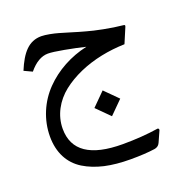

<svg xmlns="http://www.w3.org/2000/svg" viewBox="-129 -510 892 942"><g transform="rotate(-20 316.5 -39.0)"><path d="M313 22.5 380.4 89.8 447.8 22.5 380.4 -44.9ZM383.8 236.8C215.8 236.8 131.8 179.7 131.8 65.4C131.8 -5.4 168 -69.8 223.6 -113.8C251.5 -135.7 283.7 -154.8 320.3 -170.9C394 -203.1 475.1 -218.8 558.6 -221.2L592.3 -300.8C592.8 -302.7 593.3 -304.2 593.3 -305.7C593.3 -308.6 591.3 -310.1 587.4 -310.5C554.2 -314 520.5 -318.8 486.3 -325.7C451.7 -332.5 424.3 -338.9 404.3 -344.7C383.8 -350.1 358.4 -357.4 328.6 -366.7C304.7 -374 286.6 -379.4 274.4 -382.8C251 -389.6 210.9 -397.9 188 -397.9C122.1 -397.9 83 -351.6 48.3 -268.1L90.3 -248.5C122.1 -287.1 155.3 -306.6 189.9 -306.6C205.1 -306.6 232.4 -303.2 272 -295.9C311.5 -288.6 346.7 -281.2 378.4 -273.4C292 -254.4 212.9 -211.4 154.8 -151.4C96.2 -91.3 60.1 -8.3 60.1 80.1C60.1 164.1 94.2 227.5 154.8 265.1C185.1 283.7 220.2 297.4 259.8 306.6C299.3 315.4 344.2 319.8 394.5 319.8C444.8 319.8 486.8 317.4 521 312.5C527.3 311.5 532.7 309.6 537.1 306.6C545.4 300.8 548.3 295.9 554.7 280.8L575.7 233.9C576.2 232.9 576.2 231.9 576.2 231C576.2 228.5 574.2 223.6 569.8 223.6H568.8C511.7 232.4 450.2 236.8 383.8 236.8Z"/></g></svg>

Font: Sahel
Style: Regular
Weight: 400
Foundry: Saber Rastikerdar (saber.rastikerdar@gmail.com)
Version: Version 3.4.0